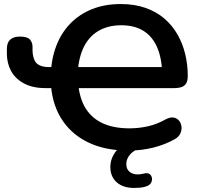

<svg xmlns="http://www.w3.org/2000/svg" viewBox="-20 -735 1003 950"><path d="M615 10Q497 10 412 -32.5Q327 -75 280 -153.5Q233 -232 231 -341L253 -299H206Q142 -299 99 -322Q56 -345 35 -383.5Q14 -422 14 -470V-493Q14 -554 79 -554Q115 -554 128 -539.5Q141 -525 141 -503Q141 -493 141 -484.5Q141 -476 142 -469Q147 -431 167 -417Q187 -403 222 -403H253L231 -359Q233 -440 257.5 -505.5Q282 -571 327.5 -618Q373 -665 436 -690Q499 -715 577 -715Q646 -715 700 -696Q754 -677 793.5 -643Q833 -609 858.5 -564Q884 -519 896.5 -467Q909 -415 909 -360Q909 -336 901.5 -323Q894 -310 879 -304.5Q864 -299 840 -299H350L366 -344Q368 -265 397 -210.5Q426 -156 482 -128Q538 -100 620 -100Q667 -100 711.5 -110Q756 -120 799 -144Q821 -156 838 -153.5Q855 -151 865.5 -138.5Q876 -126 878 -108.5Q880 -91 872 -74Q864 -57 844 -46Q796 -19 738 -4.5Q680 10 615 10ZM580 -610Q513 -610 464.5 -580.5Q416 -551 390.5 -493.5Q365 -436 364 -353L350 -403H812L783 -352Q783 -438 760 -495Q737 -552 692 -581Q647 -610 580 -610ZM644 195Q589 195 557.5 167Q526 139 526 91Q526 49 554 13Q582 -23 628 -42L665 0Q649 7 635 18.5Q621 30 613 45Q605 60 605 77Q605 102 621 115Q637 128 661 128Q668 128 675.5 127Q683 126 691 124Q709 119 719 125.5Q729 132 731.5 144.5Q734 157 728 168.5Q722 180 707 186Q691 192 674.5 193.5Q658 195 644 195Z"/></svg>

Font: Nunito ExtraLight
Style: Regular
Weight: 200
Designer: Vernon Adams
Foundry: Vernon Adams
Version: Version 3.602